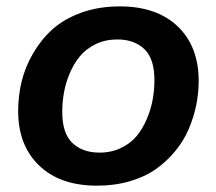

<svg xmlns="http://www.w3.org/2000/svg" viewBox="-20 -567 681 604"><path d="M285.2 17.1Q168.9 17.1 103 -46.4Q37.1 -109.9 37.1 -217.8Q37.1 -264.6 47.9 -309.8Q58.6 -355 83.5 -398.2Q108.4 -441.4 144.3 -474.1Q180.2 -506.8 235.1 -526.9Q290 -546.9 356.9 -546.9Q473.1 -546.9 539.1 -483.9Q605 -420.9 605 -312Q605 -273.9 597.2 -235.8Q589.4 -197.8 573.5 -160.6Q557.6 -123.5 531.2 -91.6Q504.9 -59.6 470.5 -35.2Q436 -10.7 388.4 3.2Q340.8 17.1 285.2 17.1ZM293 -86.9Q330.6 -86.9 360.8 -101.6Q391.1 -116.2 410.2 -139.4Q429.2 -162.6 442.1 -193.4Q455.1 -224.1 460.4 -254.4Q465.8 -284.7 465.8 -314.9Q465.8 -382.3 434.1 -412.6Q402.3 -442.9 349.1 -442.9Q311.5 -442.9 281.2 -428.2Q251 -413.6 231.7 -390.4Q212.4 -367.2 199.5 -336.7Q186.5 -306.2 181.2 -275.6Q175.8 -245.1 175.8 -214.8Q175.8 -147.5 207.8 -117.2Q239.7 -86.9 293 -86.9Z"/></svg>

Font: FiraGO SemiBold
Style: Italic
Weight: 600
Italic angle: -8°
Designer: bBox Type GmbH
Foundry: bBox Type GmbH
Version: Version 1.001;PS 001.001;hotconv 1.0.88;makeotf.lib2.5.64775